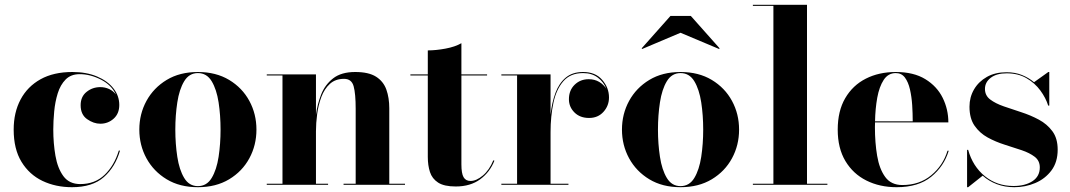

<svg xmlns="http://www.w3.org/2000/svg" viewBox="-20 -770 4458 800"><path d="M480 -142.5Q460.5 -74.5 412.8 -32.2Q365 10 280 10Q212 10 157 -16.2Q102 -42.5 69.5 -95.8Q37 -149 37 -230Q37 -301.5 65.8 -355.5Q94.5 -409.5 149 -439.8Q203.5 -470 281.5 -470Q340 -470 384 -451.5Q428 -433 452.5 -402Q477 -371 477 -332.5Q477 -296.5 453.5 -275.5Q430 -254.5 398 -254.5Q370 -254.5 343 -273.5Q316 -292.5 316 -331.5Q316 -367.5 340.8 -387.2Q365.5 -407 398 -407Q417.5 -407 434.8 -399Q452 -391 463 -376Q444.5 -416 400.2 -438.5Q356 -461 312 -461Q275.5 -461 253.5 -438.8Q231.5 -416.5 220.5 -381Q209.5 -345.5 205.8 -305.5Q202 -265.5 202 -230Q202 -173 211 -121Q220 -69 244.2 -36Q268.5 -3 314.5 -3Q375.5 -3 415.8 -41.5Q456 -80 475 -142.5Z M560.5 -230Q560.5 -295 590.2 -349.5Q620 -404 674.5 -437Q729 -470 804.5 -470Q880 -470 934.8 -437Q989.5 -404 1019 -349.5Q1048.5 -295 1048.5 -230Q1048.5 -165 1019 -110.5Q989.5 -56 934.8 -23Q880 10 804.5 10Q729 10 674.5 -23Q620 -56 590.2 -110.5Q560.5 -165 560.5 -230ZM710.5 -230Q710.5 -170.5 718.8 -116.5Q727 -62.5 747.5 -28.5Q768 5.5 804.5 5.5Q841.5 5.5 862 -28.5Q882.5 -62.5 890.8 -116.5Q899 -170.5 899 -230Q899 -289.5 890.8 -343.5Q882.5 -397.5 862 -431.5Q841.5 -465.5 804.5 -465.5Q768 -465.5 747.5 -431.5Q727 -397.5 718.8 -343.5Q710.5 -289.5 710.5 -230Z M1091.5 -4.5H1157V-455.5H1091.5V-460H1296.5V-291.5Q1302 -335 1318 -376Q1334 -417 1368 -443.5Q1402 -470 1460 -470Q1516 -470 1546.8 -450.5Q1577.5 -431 1589.8 -396.8Q1602 -362.5 1602 -319V-4.5H1667.5V0H1411.5V-4.5H1462V-316.5Q1462 -379.5 1453.5 -410.5Q1445 -441.5 1413.5 -441.5Q1377.5 -441.5 1354.5 -420.5Q1331.5 -399.5 1319 -366Q1306.5 -332.5 1301.5 -294.8Q1296.5 -257 1296.5 -223V-4.5H1347V0H1091.5Z M2040 -100.5Q2021.5 -53 1980.8 -23Q1940 7 1879 7Q1830.5 7 1805.5 -9.2Q1780.5 -25.5 1771.5 -53.2Q1762.5 -81 1762.5 -116V-455.5H1690V-460H1762.5V-560Q1796.5 -560 1836.5 -567.5Q1876.5 -575 1902.5 -590V-460H2009.5V-455.5H1902.5V-85Q1902.5 -47.5 1911.5 -31.8Q1920.5 -16 1940.5 -16Q1965 -16 1992 -38.8Q2019 -61.5 2035.5 -102Z M2069 -4.5H2134.5V-455.5H2069V-460H2274V-292Q2279.5 -343 2294.5 -383.2Q2309.5 -423.5 2337.5 -446.8Q2365.5 -470 2409.5 -470Q2461 -470 2489.2 -437.2Q2517.5 -404.5 2517.5 -364Q2517.5 -329.5 2494.5 -304Q2471.5 -278.5 2434.5 -278.5Q2396.5 -278.5 2373.5 -301.5Q2350.5 -324.5 2350.5 -356.5Q2350.5 -393.5 2374.2 -416.8Q2398 -440 2433 -440Q2457.5 -440 2476.5 -428.8Q2495.5 -417.5 2506 -400.5Q2496 -427.5 2471.2 -446.5Q2446.5 -465.5 2409.5 -465.5Q2357 -465.5 2327.5 -431.8Q2298 -398 2286 -342Q2274 -286 2274 -219.5V-4.5H2348.5V0H2069Z M2815.5 -633.5 2656 -566 2653.5 -568.5 2773.5 -703.5H2858.5L2978.5 -568.5L2976 -566ZM2571.5 -230Q2571.5 -295 2601.2 -349.5Q2631 -404 2685.5 -437Q2740 -470 2815.5 -470Q2891 -470 2945.8 -437Q3000.5 -404 3030 -349.5Q3059.5 -295 3059.5 -230Q3059.5 -165 3030 -110.5Q3000.5 -56 2945.8 -23Q2891 10 2815.5 10Q2740 10 2685.5 -23Q2631 -56 2601.2 -110.5Q2571.5 -165 2571.5 -230ZM2721.5 -230Q2721.5 -170.5 2729.8 -116.5Q2738 -62.5 2758.5 -28.5Q2779 5.5 2815.5 5.5Q2852.5 5.5 2873 -28.5Q2893.5 -62.5 2901.8 -116.5Q2910 -170.5 2910 -230Q2910 -289.5 2901.8 -343.5Q2893.5 -397.5 2873 -431.5Q2852.5 -465.5 2815.5 -465.5Q2779 -465.5 2758.5 -431.5Q2738 -397.5 2729.8 -343.5Q2721.5 -289.5 2721.5 -230Z M3117 -4.5H3202.5V-745.5H3117V-750H3342.5V-4.5H3427.5V0H3117Z M3933 -142Q3913.5 -77 3860 -33.5Q3806.5 10 3716 10Q3645.5 10 3590 -17.8Q3534.5 -45.5 3502.5 -99Q3470.5 -152.5 3470.5 -230Q3470.5 -307.5 3501.8 -361Q3533 -414.5 3587.5 -442.2Q3642 -470 3712.5 -470Q3787 -470 3835.5 -440.2Q3884 -410.5 3907.8 -362.5Q3931.5 -314.5 3931.5 -260H3626Q3625.5 -250 3625.5 -240Q3625.5 -175.5 3634.8 -120.8Q3644 -66 3668.5 -32.5Q3693 1 3740 1Q3811 1 3860.2 -39.8Q3909.5 -80.5 3928 -142ZM3712.5 -465.5Q3680.5 -465.5 3662 -437Q3643.5 -408.5 3635.2 -362.8Q3627 -317 3626 -264.5H3783Q3783 -297 3780.8 -332Q3778.5 -367 3771.5 -397.5Q3764.5 -428 3750.5 -446.8Q3736.5 -465.5 3712.5 -465.5Z M4014 10H4009.5V-145.5H4014Q4033 -77 4083.5 -36Q4134 5 4203 5Q4251 5 4281.8 -15Q4312.5 -35 4312.5 -72.5Q4312.5 -100.5 4291.2 -116.8Q4270 -133 4236.8 -144.2Q4203.5 -155.5 4166 -167.2Q4128.5 -179 4095.2 -197.2Q4062 -215.5 4040.8 -246Q4019.5 -276.5 4019.5 -325.5Q4019.5 -365 4038.5 -397.5Q4057.5 -430 4092 -449.5Q4126.5 -469 4174 -469Q4209.5 -469 4238 -457.5Q4266.5 -446 4288.5 -427.5L4348 -470H4352V-330H4347.5Q4337.5 -362 4314.8 -393Q4292 -424 4257 -444.2Q4222 -464.5 4174.5 -464.5Q4132.5 -464.5 4108.2 -446Q4084 -427.5 4084 -399.5Q4084 -372 4105.8 -355.5Q4127.5 -339 4162 -327Q4196.5 -315 4235.2 -302.5Q4274 -290 4308.5 -271.5Q4343 -253 4365 -223.2Q4387 -193.5 4387 -146.5Q4387 -94.5 4361 -59.8Q4335 -25 4293.8 -7.5Q4252.5 10 4206.5 10Q4167 10 4133.8 -2.5Q4100.5 -15 4074.5 -38Z"/></svg>

Font: Bodoni* 36pt
Style: Bold
Weight: 700
Version: Version 2.3